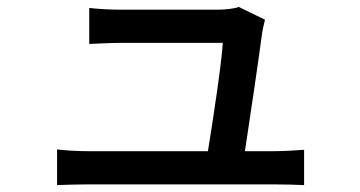

<svg xmlns="http://www.w3.org/2000/svg" viewBox="-20 -533 1040 555"><path d="M145 -101V2C179 1 202 0 235 0C285 0 720 0 774 0C798 0 840 1 859 2V-100C836 -98 795 -96 772 -96H688C702 -189 730 -376 738 -440C740 -450 743 -465 746 -476L670 -513C660 -508 628 -505 610 -505C557 -505 370 -505 326 -505C301 -505 263 -507 238 -510V-406C265 -407 297 -409 327 -409C356 -409 569 -409 624 -409C621 -353 595 -181 581 -96H235C203 -96 171 -98 145 -101Z"/></svg>

Font: Noto Sans JP Medium
Style: Regular
Weight: 500
Designer: Ryoko NISHIZUKA 西塚涼子 (kana, bopomofo & ideographs); Paul D. Hunt (Latin, Greek & Cyrillic); Sandoll Communications 산돌커뮤니
Foundry: Adobe
Version: Version 2.004;hotconv 1.0.118;makeotfexe 2.5.65603